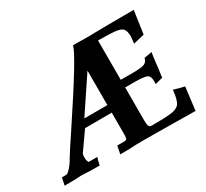

<svg xmlns="http://www.w3.org/2000/svg" viewBox="-153 -757 1004 937"><g transform="rotate(-30 349.5 -289.0)"><path d="M704.1 0.5Q645.5 0.5 489.3 -2L403.8 -2.4Q375 -2.4 370.6 -2Q338.9 0.5 279.8 0.5L289.1 -44.4H324.7Q336.4 -44.4 341.1 -48.3Q345.7 -52.2 345.7 -80.1V-196.8Q203.6 -196.8 199.2 -196.3Q194.8 -195.8 194.3 -195.3L123.5 -94.2Q120.6 -85.4 120.6 -74.2Q120.6 -71.8 121.1 -64Q121.6 -56.2 125 -50.5Q128.4 -44.9 127 -44.9H176.3L170.4 -23.4L166 -2.9Q91.8 -2.9 80.1 -4.9L61 -5.4Q36.1 -2.9 -31.7 -2.9L-22.5 -44.9H2.4Q6.8 -44.9 15.1 -52.2Q37.6 -71.3 60.5 -112.8Q73.7 -134.8 128.4 -216.8Q345.7 -543.5 345.7 -576.2Q377.4 -576.2 385.7 -575.7Q397.5 -575.2 411.6 -575.2H431.2Q506.3 -577.6 689.5 -577.6L670.9 -448.7L608.4 -433.6Q612.3 -462.4 612.3 -474.1Q612.3 -501 602.8 -514.4Q593.3 -527.8 561 -531.5Q528.8 -535.2 463.9 -535.2V-313.5H535.6Q582.5 -314 597.7 -320.6Q612.8 -327.1 618.2 -348.1L661.6 -356L657.2 -326.2Q648.9 -253.4 645.5 -232.9L644.5 -221.7L601.6 -210V-229.5Q601.6 -256.3 584.5 -263.4Q567.4 -270.5 515.6 -270.5H463.9V-82.5Q463.9 -60.5 468 -53.5Q472.2 -46.4 475.3 -45.4Q478.5 -44.4 484.9 -44.4Q554.7 -44.4 589.4 -48.1Q624 -51.8 638.9 -68.1Q653.8 -84.5 660.2 -144.5Q690.9 -134.8 720.2 -128.4ZM345.7 -239.3V-433.6L215.8 -239.3Z"/></g></svg>

Font: Quaaykop
Style: Bold
Weight: 700
Designer: Tup Wanders
Foundry: Free font, DO NOT SELL
Version: Version 1.00;July 31, 2023;FontCreator 11.5.0.2430 64-bit